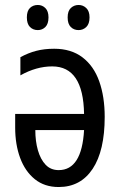

<svg xmlns="http://www.w3.org/2000/svg" viewBox="-20 -742 485 772"><path d="M198 -546Q266 -546 311.5 -511.5Q357 -477 379 -415Q401 -353 401 -272Q401 -136 352.5 -63Q304 10 216 10Q159 10 120 -21.5Q81 -53 61 -107Q41 -161 41 -229V-284H318Q315 -475 190 -475Q126 -475 62 -439V-512Q93 -529 125.5 -537.5Q158 -546 198 -546ZM318 -219H122Q122 -174 132.5 -137.5Q143 -101 163.5 -79.5Q184 -58 216 -58Q309 -58 318 -219ZM88 -672Q88 -698 100.5 -710Q113 -722 132 -722Q150 -722 162.5 -709.5Q175 -697 175 -672Q175 -646 162.5 -633.5Q150 -621 132 -621Q113 -621 100.5 -633.5Q88 -646 88 -672ZM252 -672Q252 -698 265 -710Q278 -722 296 -722Q314 -722 327 -709.5Q340 -697 340 -672Q340 -646 327 -633.5Q314 -621 296 -621Q277 -621 264.5 -633.5Q252 -646 252 -672Z"/></svg>

Font: Avrile Sans Condensed
Style: Regular
Weight: 400
Width: 3
Designer: Monotype Design Team
Foundry: Monotype Imaging Inc.
Version: Version 2.001;September 10, 2019;FontCreator 11.5.0.2425 64-